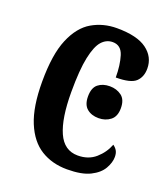

<svg xmlns="http://www.w3.org/2000/svg" viewBox="-109 -625 624 714"><g transform="rotate(20 203.5 -268.5)"><path d="M237 10Q178 10 133.5 -17.5Q89 -45 64 -105.5Q39 -166 39 -265Q39 -373 65 -434.5Q91 -496 135 -521.5Q179 -547 233 -547Q313 -547 351.5 -518.5Q390 -490 390 -444Q390 -411 370 -392Q350 -373 291 -373Q291 -422 280 -457.5Q269 -493 236 -493Q211 -493 193 -473Q175 -453 164.5 -403.5Q154 -354 154 -266Q154 -162 178.5 -107Q203 -52 257 -52Q299 -52 327 -76.5Q355 -101 368 -135Q378 -128 383.5 -118.5Q389 -109 389 -94Q389 -72 375 -47.5Q361 -23 328 -6.5Q295 10 237 10ZM282 -209Q254 -209 236 -224Q218 -239 218 -272Q218 -306 236 -320.5Q254 -335 282 -335Q309 -335 328.5 -320.5Q348 -306 348 -272Q348 -239 328.5 -224Q309 -209 282 -209Z"/></g></svg>

Font: Noto Serif ExtraCondensed SemiBold
Style: Regular
Weight: 600
Width: 2
Designer: Monotype Design Team
Foundry: Monotype Imaging Inc.
Version: Version 2.015; ttfautohint (v1.8.4.7-5d5b)